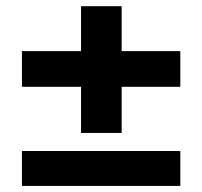

<svg xmlns="http://www.w3.org/2000/svg" viewBox="-20 -572 662 628"><path d="M245.1 -551.8H377.9V-404.8H569.8V-288.1H377.9V-137.2H245.1V-288.1H51.8V-404.8H245.1ZM569.8 36.1H51.8V-78.1H569.8Z"/></svg>

Font: Kadwa
Style: Bold
Weight: 700
Designer: Sol Matas
Foundry: Sol Matas
Version: Version 1.001;PS 001.000;hotconv 1.0.70;makeotf.lib2.5.58329